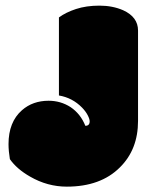

<svg xmlns="http://www.w3.org/2000/svg" viewBox="-20 -659 533 692"><path d="M477.5 -223.1V-548.8Q477.5 -597.7 423.8 -622.1Q385.7 -638.7 338.4 -638.7Q291 -638.7 253.9 -626.5Q216.8 -614.3 192.4 -596.2V-314.9Q241.2 -306.6 275.9 -271Q289.1 -257.3 296.1 -243.7Q303.2 -230 303.2 -221.7Q303.2 -205.6 287.6 -205.6Q270.5 -248.5 234.4 -272.9Q198.7 -295.9 155.3 -295.9Q98.1 -295.9 59.1 -261.7Q10.7 -219.2 10.7 -139.6Q10.7 -115.2 15.6 -85.4Q40.5 -49.8 88.4 -22.5Q150.9 13.7 220.7 13.7Q342.8 13.7 412.1 -55.7Q477.5 -120.1 477.5 -223.1Z"/></svg>

Font: Friends & Family
Style: Regular
Weight: 400
Designer: Sarang Kulkarni, Maithili Shingre, Noopur Datye
Foundry: Ek Type
Version: Version 1.000;hotconv 1.0.117;makeotfexe 2.5.65602